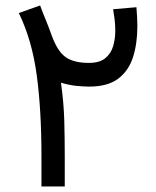

<svg xmlns="http://www.w3.org/2000/svg" viewBox="-20 -672 563 692"><path d="M471.7 -646Q473.1 -628.4 474.1 -611.3Q475.1 -594.2 475.1 -577.6Q475.1 -515.6 459.5 -466.3Q443.8 -417 406 -388.4Q368.2 -359.9 301.3 -359.9Q282.2 -359.9 255.6 -362.5Q229 -365.2 199.7 -374Q210 -300.8 211.7 -235.8Q213.4 -170.9 213.4 -109.4V0H129.4V-110.8Q129.4 -274.4 112.5 -400.4Q95.7 -526.4 47.9 -625L124.5 -652.3Q135.7 -622.1 145.3 -599.4Q154.8 -576.7 165.5 -546.4Q187 -486.8 216.6 -466.1Q246.1 -445.3 300.3 -445.3Q338.9 -445.3 359.4 -462.2Q379.9 -479 387.7 -505.4Q395.5 -531.7 395.5 -561Q395.5 -582.5 393.1 -602.1Q390.6 -621.6 387.7 -638.7Z"/></svg>

Font: Vazirmatn UI
Style: Regular
Weight: 400
Designer: Saber Rastikerdar
Foundry: Saber Rastikerdar
Version: Version 33.003